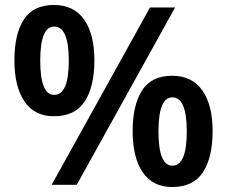

<svg xmlns="http://www.w3.org/2000/svg" viewBox="-20 -744 914 773"><path d="M197 -724Q277 -724 318.5 -665.5Q360 -607 360 -501Q360 -395 321 -335.5Q282 -276 197 -276Q119 -276 78.5 -335.5Q38 -395 38 -501Q38 -607 76 -665.5Q114 -724 197 -724ZM685 -714 289 0H188L584 -714ZM198 -637Q142 -637 142 -500Q142 -362 198 -362Q257 -362 257 -500Q257 -637 198 -637ZM673 -439Q753 -439 794.5 -380Q836 -321 836 -216Q836 -110 797 -50.5Q758 9 673 9Q595 9 554.5 -50.5Q514 -110 514 -216Q514 -321 552 -380Q590 -439 673 -439ZM674 -352Q618 -352 618 -215Q618 -77 674 -77Q732 -77 732 -215Q732 -352 674 -352Z"/></svg>

Font: Noto Sans Medefaidrin SemiBold
Style: Regular
Weight: 600
Designer: Dalton Maag Ltd
Foundry: Dalton Maag Ltd
Version: Version 1.002; ttfautohint (v1.8.4.7-5d5b)